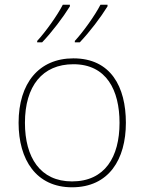

<svg xmlns="http://www.w3.org/2000/svg" viewBox="-20 -786 615 816"><path d="M437 -759V-766H407C384 -721 334 -651 298 -612V-606H319C361 -650 408 -712 437 -759ZM277 -759V-766H247C224 -721 174 -651 138 -612V-606H159C201 -650 248 -712 277 -759ZM515 -264C515 -417 451 -538 292 -538C145 -538 59 -432 59 -264C59 -107 134 10 286 10C443 10 515 -109 515 -264ZM86 -264C86 -420 160 -513 292 -513C433 -513 488 -402 488 -264C488 -119 426 -15 286 -15C151 -15 86 -117 86 -264Z"/></svg>

Font: Noto Kufi Arabic Thin
Style: Regular
Weight: 100
Designer: Monotype Design Team, David Williams, Khaled Hosny
Foundry: Google LLC
Version: Version 2.109